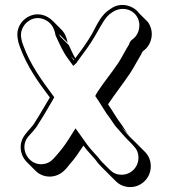

<svg xmlns="http://www.w3.org/2000/svg" viewBox="-20 -618 684 778"><path d="M591 56C591 33 583 13 567 -3L520 -50C501 -67 489 -83 471 -103L506 -68C491 -83 487 -91 474 -111C454 -136 437 -168 418 -195C419 -198 421 -200 423 -203C451 -244 480 -281 507 -321C521 -342 538 -375 551 -396C553 -400 557 -410 561 -412C595 -436 608 -489 579 -529L544 -564C521 -596 468 -612 428 -582C390 -559 375 -522 353 -481C330 -442 313 -419 285 -382C275 -399 267 -418 259 -435L224 -470L219 -480L254 -445C250 -468 242 -485 228 -499L193 -534C187 -540 180 -545 173 -549C127 -575 79 -551 60 -516C47 -492 49 -470 55 -445L61 -427C90 -348 135 -285 182 -223C162 -191 142 -154 123 -125C113 -106 94 -90 82 -73C53 -37 61 11 89 39L124 74C141 91 165 100 191 97C225 93 245 71 263 47C284 24 300 -1 318 -28C336 -3 362 21 379 45C384 51 392 59 402 69L449 116C465 132 485 140 508 140C554 140 591 102 591 56ZM281 -376 279 -374 267 -390ZM541 21C541 59 511 90 473 90C453 90 438 83 425 70L413 58L391 36C373 12 348 -11 334 -31C325 -44 309 -66 299 -80L286 -98L274 -79C256 -50 239 -23 217 2C197 25 184 44 154 47C97 54 55 -16 94 -64C105 -77 125 -96 136 -117C156 -147 176 -183 195 -215L200 -224L194 -232C148 -294 103 -356 75 -432L69 -449C63 -473 63 -489 74 -509C89 -537 128 -557 166 -536C188 -524 200 -505 205 -475L210 -464C223 -436 237 -405 255 -381L277 -351L290 -363C292 -365 293 -369 295 -371C324 -410 342 -433 366 -474C379 -497 387 -511 398 -529C409 -546 418 -558 436 -569C469 -591 511 -584 532 -555C556 -522 543 -478 520 -461C504 -450 505 -442 503 -438C489 -416 473 -384 460 -364C434 -325 403 -288 376 -247C371 -240 370 -236 366 -229C386 -201 405 -165 427 -137C440 -118 445 -109 460 -93C478 -73 490 -58 510 -39L521 -27C534 -14 541 1 541 21Z"/></svg>

Font: Blanket
Style: Poster
Weight: 900
Foundry: Cannot Into Space Fonts
Version: Version 0.9